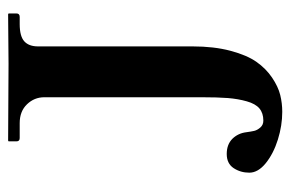

<svg xmlns="http://www.w3.org/2000/svg" viewBox="-138 -548 698 461"><g transform="rotate(-90 210.5 -317.0)"><path d="M151.9 -33.2Q169.9 -33.2 181.2 -42.7Q192.4 -52.2 198.2 -73Q204.1 -93.8 206.1 -118.4Q208 -143.1 208 -181.2V-559.1Q208 -583 191.2 -600.6Q174.3 -618.2 146 -618.2H109.9Q102.1 -618.2 102.1 -626V-645L104 -646Q249 -645 288.1 -645L407.2 -646L409.2 -645V-626Q409.2 -618.2 400.9 -618.2H383.8Q354.5 -618.2 342.3 -607.2Q330.1 -596.2 330.1 -574.2V-203.1Q330.1 -151.9 319.6 -112.3Q309.1 -72.8 293 -49.8Q276.9 -26.9 255.1 -12.2Q233.4 2.4 213.6 7.3Q193.8 12.2 172.9 12.2Q140.1 12.2 106.4 1.7Q72.8 -8.8 49.8 -27.3Q26.9 -45.9 26.9 -66.9Q26.9 -87.9 37.8 -104.5Q48.8 -121.1 71.8 -121.1Q94.7 -121.1 108.4 -107.4Q121.6 -93.8 124 -74.2Q125.5 -63 127.2 -55.4Q128.9 -47.9 135.3 -40.5Q141.6 -33.2 151.9 -33.2Z"/></g></svg>

Font: Linux Libertine G
Style: Semibold
Weight: 600
Designer: Philipp H. Poll
Foundry: Philipp H. Poll
Version: Version 5.1.1